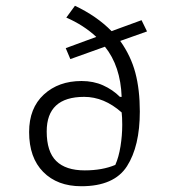

<svg xmlns="http://www.w3.org/2000/svg" viewBox="-20 -635 601 666"><path d="M81 -177Q81 -260 132 -307Q183 -354 263 -354Q304 -354 337.5 -339Q371 -324 396 -299H402Q398 -406 344 -473L224 -430L208 -468L314 -507Q270 -548 210 -574L240 -615Q316 -579 367 -527L471 -565L490 -526L397 -493Q434 -441 449.5 -382.5Q465 -324 465 -248Q465 -128 420.5 -58.5Q376 11 262 11Q179 11 130 -38.5Q81 -88 81 -177ZM380 -63Q392 -90 398 -127.5Q404 -165 404 -202Q404 -229 402 -245Q341 -299 272 -299Q142 -299 142 -179Q142 -109 175 -76.5Q208 -44 274 -44Q335 -44 380 -63Z"/></svg>

Font: Athiti
Style: Regular
Weight: 400
Designer: CadsonDemak Team
Foundry: CadsonDemak
Version: Version 1.033